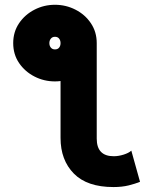

<svg xmlns="http://www.w3.org/2000/svg" viewBox="-20 -755 603 788"><path d="M377 -186Q377 -113.8 446.8 -113.8Q466.3 -113.8 487.3 -120.4Q508.3 -127 519 -136.7L554.7 -8.8Q535.6 -1 508.1 5.9Q480.5 12.7 445.8 12.7Q337.4 12.7 283 -42.7Q228.5 -98.1 228.5 -189V-422.4Q217.3 -420.9 205.6 -420.9Q160.6 -420.9 121.6 -440.9Q82.5 -460.9 58.3 -496.3Q34.2 -531.7 34.2 -578.1Q34.2 -624 58.3 -659.7Q82.5 -695.3 121.6 -715.3Q160.6 -735.4 205.6 -735.4Q250.5 -735.4 289.8 -715.3Q329.1 -695.3 353 -659.7Q377 -624 377 -578.1ZM182.6 -578.1Q182.6 -566.9 188.7 -559.6Q194.8 -552.2 205.6 -552.2Q216.8 -552.2 222.7 -559.6Q228.5 -566.9 228.5 -578.1Q228.5 -588.9 222.7 -596.4Q216.8 -604 205.6 -604Q194.8 -604 188.7 -596.4Q182.6 -588.9 182.6 -578.1Z"/></svg>

Font: Giphurs
Style: Bold
Weight: 700
Version: Version 0.920; ttfautohint (v1.8.4.7-5d5b)